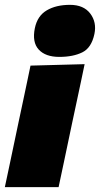

<svg xmlns="http://www.w3.org/2000/svg" viewBox="-33 -773 413 793"><path d="M-13 0Q-2 -52 8.5 -101.2Q19 -150.5 32 -213L42.5 -263Q54.5 -318.5 63 -359.2Q71.5 -400 78.8 -434Q86 -468 93 -502L316.5 -508Q309 -472.5 301.8 -437.8Q294.5 -403 285.5 -361.2Q276.5 -319.5 264.5 -263L254 -213Q241 -151 230.5 -101.2Q220 -51.5 209 0ZM212 -538Q155 -538 127 -568.2Q99 -598.5 111 -657Q121.5 -707.5 160 -730.2Q198.5 -753 256 -753Q312.5 -753 339.8 -717Q367 -681 357 -633Q345 -575.5 307 -556.8Q269 -538 212 -538Z"/></svg>

Font: Commissioner Black
Style: Italic
Weight: 900
Italic angle: -12°
Designer: Kostas Bartsokas
Foundry: Kostas Bartsokas
Version: Version 1.000; ttfautohint (v1.8.3)